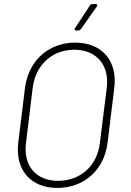

<svg xmlns="http://www.w3.org/2000/svg" viewBox="-20 -918 643 946"><path d="M355 -768H367C372 -768 376 -771 379 -775L457 -886C462 -893 459 -898 452 -898H435C430 -898 425 -896 423 -891L350 -780C345 -773 347 -768 355 -768ZM262 8C395 8 494 -82 510 -215L543 -484C560 -618 483 -708 350 -708C218 -708 120 -618 103 -484L70 -215C54 -82 130 8 262 8ZM266 -27C158 -27 94 -101 108 -213L141 -485C155 -598 237 -673 346 -673C455 -673 520 -598 506 -485L472 -213C459 -101 376 -27 266 -27Z"/></svg>

Font: Barlow ExtraLight
Style: Italic
Weight: 275
Italic angle: -7°
Designer: Jeremy Tribby
Foundry: Tribby Type
Version: Version 1.422;hotconv 1.0.109;makeotfexe 2.5.65596